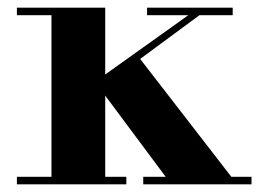

<svg xmlns="http://www.w3.org/2000/svg" viewBox="-20 -480 688 500"><path d="M24 -19.5V0H309V-19.5H254V-231L411.5 -19.5H353V0H635V-19.5H582.5L345 -326.5L499.5 -440.5H586V-460H363V-440.5H470.5L254 -286V-460H24V-440.5H114V-19.5Z"/></svg>

Font: Bodoni* 11pt
Style: Bold
Weight: 700
Version: Version 2.3